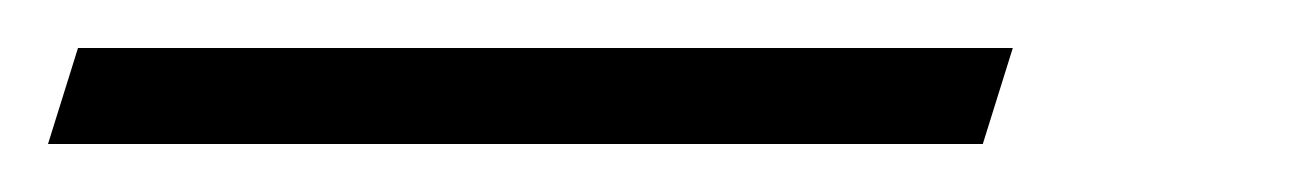

<svg xmlns="http://www.w3.org/2000/svg" viewBox="-139 72 548 80"><path d="M-106.5 92H283L270.5 132H-119Z"/></svg>

Font: Newsreader 72pt
Style: Bold Italic
Weight: 700
Italic angle: -17°
Designer: Hugues Gentile
Foundry: Production Type
Version: Version 1.003; ttfautohint (v1.8.3)